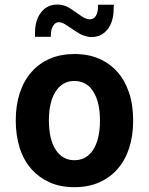

<svg xmlns="http://www.w3.org/2000/svg" viewBox="-20 -793 642 828"><path d="M375 -633.3Q364.7 -633.3 357.2 -635Q349.6 -636.7 342.3 -639.2Q331.1 -643.1 322.8 -647.9Q314.5 -652.8 301.8 -661.1L269 -683.1Q247.6 -697.3 233.9 -697.3Q218.8 -697.3 209 -681.6Q199.2 -666 199.2 -638.2V-634.3H130.9V-650.4Q130.9 -706.1 157.2 -739.7Q183.6 -773.4 227.1 -773.4Q245.1 -773.4 262.2 -767.1Q272 -763.2 280.8 -757.8Q289.6 -752.4 299.8 -745.1L330.1 -724.1Q336.9 -719.2 341.1 -717.3Q345.2 -715.3 349.6 -713.4Q358.9 -709.5 366.7 -709.5Q384.3 -709.5 393.6 -724.6Q402.8 -739.7 402.8 -768.1V-772.5H471.2Q471.2 -770.5 471.2 -768.6Q471.2 -766.6 470.7 -764.2Q470.2 -761.7 470.2 -760Q470.2 -758.3 470.2 -757.3Q470.2 -700.2 444.3 -667Q431.6 -650.9 414.6 -642.1Q397.5 -633.3 375 -633.3ZM301.3 14.2Q238.8 14.2 192.9 -7.1Q147 -28.3 116.2 -63Q82 -101.6 64.9 -155.3Q47.9 -209 47.9 -273.4Q47.9 -338.9 65.2 -391.8Q82.5 -444.8 116.2 -482.9Q149.9 -521 196.5 -540.5Q243.2 -560.1 300.8 -560.1Q360.8 -560.1 407.2 -539.8Q453.6 -519.5 485.8 -483.4Q518.1 -447.3 536.1 -394.8Q554.2 -342.3 554.2 -272.9Q554.2 -207.5 537.1 -154.8Q520 -102.1 486.3 -63.5Q454.1 -26.9 407.5 -6.3Q360.8 14.2 301.3 14.2ZM300.8 -102.1Q352.5 -102.1 381.8 -147Q411.1 -192.4 411.1 -273.4Q411.1 -353.5 381.8 -398.9Q366.7 -422.4 346.2 -433.1Q325.7 -443.8 300.8 -443.8Q273.4 -443.8 253.7 -431.9Q233.9 -419.9 220.2 -398.9Q190.9 -353.5 190.9 -273.4Q190.9 -192.4 220.2 -147Q249.5 -102.1 300.8 -102.1Z"/></svg>

Font: Hack
Style: Bold
Weight: 700
Monospace: yes
Designer: Christopher Simpkins
Foundry: Christopher Simpkins
Version: Version 2.017